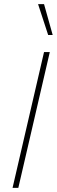

<svg xmlns="http://www.w3.org/2000/svg" viewBox="-20 -913 276 933"><path d="M222 -660 69 0H41L194 -660ZM194 -893 236 -743H214L165 -893Z"/></svg>

Font: Work Sans ExtraLight
Style: Italic
Weight: 200
Italic angle: -13°
Designer: Wei Huang
Foundry: Wei Huang
Version: Version 2.012; ttfautohint (v1.8.3)